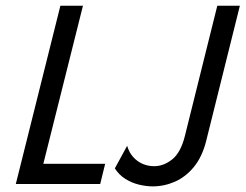

<svg xmlns="http://www.w3.org/2000/svg" viewBox="-20 -645 861 673"><path d="M35.4 0 191.7 -625H270.8L131.9 -70.8H348.6L331.2 0ZM515.3 8.3Q492.4 8.3 466.7 2.1Q441 -4.2 418.7 -18.4Q396.5 -32.6 382.6 -54.9L425.7 -134Q435.4 -100.7 461.1 -81.6Q486.8 -62.5 520.8 -62.5Q553.5 -62.5 583.3 -86.1Q613.2 -109.7 627.8 -167.4L741.7 -625H820.8L702.8 -151.4Q688.9 -95.8 660.1 -60.4Q631.2 -25 593.4 -8.3Q555.6 8.3 515.3 8.3Z"/></svg>

Font: Afacad
Style: Italic
Weight: 400
Italic angle: -14°
Designer: Kristian Moeller
Foundry: Dicotype
Version: Version 1.000